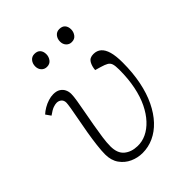

<svg xmlns="http://www.w3.org/2000/svg" viewBox="-210 -844 974 974"><g transform="rotate(-45 277.0 -357.0)"><path d="M240 15Q205 15 173 0.5Q141 -14 120.5 -43Q100 -72 100 -115Q100 -140 104.5 -178Q109 -216 116 -257.5Q123 -299 130.5 -337Q138 -375 142.5 -403Q147 -431 147 -439Q147 -456 136.5 -465Q126 -474 111 -474Q101 -474 86.5 -469Q72 -464 47 -446L28 -473Q41 -485 58 -495Q75 -505 94 -511Q113 -517 130 -517Q153 -517 167.5 -508Q182 -499 189 -484.5Q196 -470 196 -453Q196 -436 191 -406Q186 -376 179 -338.5Q172 -301 165 -261.5Q158 -222 153 -186.5Q148 -151 148 -125Q148 -75 175.5 -52Q203 -29 246 -28Q279 -27 309.5 -41.5Q340 -56 366.5 -84.5Q393 -113 413 -154Q433 -195 444 -249Q455 -303 455 -368Q455 -396 450.5 -409.5Q446 -423 434 -430Q422 -437 398 -444L367 -453Q369 -479 380 -498Q391 -517 418 -517Q443 -517 459.5 -502.5Q476 -488 484.5 -458.5Q493 -429 493 -381Q493 -308 480.5 -246Q468 -184 444.5 -135.5Q421 -87 389.5 -53.5Q358 -20 320 -2.5Q282 15 240 15ZM165 -681Q165 -701 176.5 -715Q188 -729 207 -729Q228 -729 238.5 -717Q249 -705 249 -685Q249 -667 238 -652Q227 -637 206 -637Q188 -637 176.5 -649.5Q165 -662 165 -681ZM343 -681Q343 -701 354.5 -715Q366 -729 385 -729Q406 -729 416.5 -717Q427 -705 427 -685Q427 -667 416 -652Q405 -637 384 -637Q366 -637 354.5 -649.5Q343 -662 343 -681Z"/></g></svg>

Font: Literata ExtraLight
Style: Italic
Weight: 250
Italic angle: -2°
Designer: Latin by Veronika Burian and Jose Scaglione. Greek by Irene Vlachou. Cyrillic by Vera Evstafieva
Foundry: TypeTogether
Version: Version 3.002